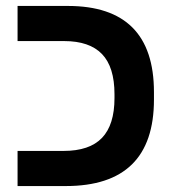

<svg xmlns="http://www.w3.org/2000/svg" viewBox="-20 -626 593 646"><path d="M498 -291Q498 0 201.2 0H39.1V-118.2H193.8Q281.2 -118.2 323.2 -162.1Q365.2 -206.1 365.2 -295.9V-309.1Q365.2 -400.4 323.2 -444.1Q281.2 -487.8 195.8 -487.8H39.1V-606H208Q498 -606 498 -315.9Z"/></svg>

Font: Arimo
Style: Bold
Weight: 700
Designer: Steve Matteson
Foundry: Monotype Imaging Inc.
Version: Version 1.33